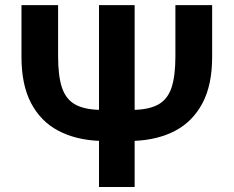

<svg xmlns="http://www.w3.org/2000/svg" viewBox="-20 -748 934 768"><path d="M681.6 -727.5H828.6V-520.5Q828.6 -408.2 789.8 -335.2Q751 -262.2 681.4 -225.3Q611.8 -188.5 518.6 -184.6V0H376V-184.6Q282.7 -188.5 212.9 -225.3Q143.1 -262.2 104.5 -335.2Q65.9 -408.2 65.9 -520.5V-727.5H212.4V-522.9Q212.4 -444.8 227.5 -398.7Q242.7 -352.5 278.3 -331.5Q314 -310.5 376 -308.6V-727.5H518.6V-308.6Q580.1 -310.5 615.7 -331.5Q651.4 -352.5 666.5 -398.7Q681.6 -444.8 681.6 -522.9Z"/></svg>

Font: Inter
Style: Bold
Weight: 700
Designer: Rasmus Andersson
Foundry: rsms
Version: Version 4.001;git-9221beed3